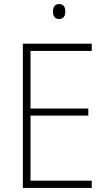

<svg xmlns="http://www.w3.org/2000/svg" viewBox="-20 -930 530 950"><path d="M272 -910C250 -910 242 -893 242 -873C242 -851 251 -836 272 -836C295 -836 303 -851 303 -873C303 -894 296 -910 272 -910ZM434 0V-36H131V-358H417V-393H131V-678H434V-714H93V0Z"/></svg>

Font: Noto Sans Lao UI SemCond ExtLt
Style: Regular
Weight: 200
Width: 4
Designer: Monotype Design Team
Foundry: Monotype Imaging Inc.
Version: Version 2.000